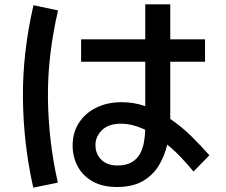

<svg xmlns="http://www.w3.org/2000/svg" viewBox="-20 -805 1040 883"><path d="M518 55Q451 55 405.5 29Q360 3 337 -40.5Q314 -84 314 -136Q314 -195 343 -240Q372 -285 423 -310Q474 -335 539 -335Q568 -335 595 -330.5Q622 -326 648 -317V-521H353V-624H648V-785H763V-624H923V-521H763V-276Q763 -267 763 -258Q815 -223 860 -178.5Q905 -134 943 -91L870 -16Q847 -44 816.5 -77Q786 -110 749 -140Q737 -87 709.5 -42.5Q682 2 635.5 28.5Q589 55 518 55ZM133 58Q88 -141 85.5 -350.5Q83 -560 134 -781L247 -757Q198 -546 200.5 -350.5Q203 -155 246 35ZM419 -138Q419 -97 446 -70.5Q473 -44 520 -44Q561 -44 586 -59Q611 -74 624 -98Q637 -122 642 -151Q647 -180 648 -208Q621 -221 593 -228.5Q565 -236 536 -236Q479 -236 449 -206.5Q419 -177 419 -138Z"/></svg>

Font: Murecho Medium
Style: Regular
Weight: 500
Designer: Neil Summerour
Foundry: Positype
Version: Version 1.010; ttfautohint (v1.8.3)